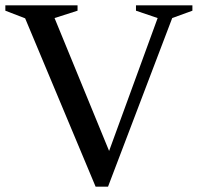

<svg xmlns="http://www.w3.org/2000/svg" viewBox="-31 -690 740 718"><path d="M63 -621.5 -11 -650V-670H259V-650L173 -622.5L377 -125.5L558.5 -622.5L477.5 -650V-670H688.5V-650L613 -622.5L373 8H326.5Z"/></svg>

Font: Newsreader Text Medium
Style: Regular
Weight: 500
Designer: Hugues Gentile
Foundry: Production Type
Version: Version 1.001